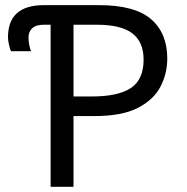

<svg xmlns="http://www.w3.org/2000/svg" viewBox="-20 -717 717 737"><path d="M262.2 0H174.3V-622.1H148.9Q118.2 -622.1 103.8 -608.6Q89.4 -595.2 89.4 -573.2Q89.4 -557.1 92.8 -542.2Q96.2 -527.3 99.1 -520.5H22Q17.6 -530.8 14.2 -546.6Q10.7 -562.5 10.7 -574.2Q10.7 -697.3 148.9 -697.3H359.4Q497.1 -697.3 559.6 -643.6Q622.1 -589.8 622.1 -492.2Q622.1 -434.6 595.9 -384.3Q569.8 -334 508.8 -302.7Q447.8 -271.5 342.8 -271.5H262.2ZM262.2 -346.7H333Q433.6 -346.7 482.4 -379.2Q531.2 -411.6 531.2 -488.3Q531.2 -555.7 488 -588.9Q444.8 -622.1 351.6 -622.1H262.2Z"/></svg>

Font: Lunasima
Style: Regular
Weight: 400
Designer: The DocRepair Project, Monotype Design Team
Foundry: Google
Version: Version 2.009